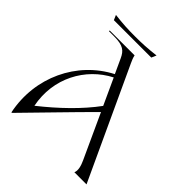

<svg xmlns="http://www.w3.org/2000/svg" viewBox="-223 -953 1107 1107"><g transform="rotate(45 331.0 -399.0)"><path d="M553 0H652L340 -673C333 -688 325 -706 322 -722H119V-716H161C236 -716 258 -695 277 -654L318 -565C114 -460 3 -227 52 12L56 13C176 -109 296 -234 416 -354L540 -84C554 -54 563 -22 553 0ZM119 -108C81 -298 175 -469 327 -547L400 -388C328 -290 230 -196 119 -108ZM81 -811 94 -781H399L412 -811C347 -803 299 -801 246 -801C187 -801 146 -803 81 -811Z"/></g></svg>

Font: Sinistre
Style: Regular
Weight: 400
Designer: Jules Durand
Foundry: Collletttivo
Version: Version 69.420;Glyphs 3.2 (3217)